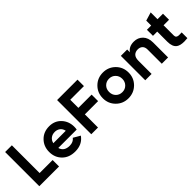

<svg xmlns="http://www.w3.org/2000/svg" viewBox="179 -1734 2781 2781"><g transform="rotate(-45 1569.5 -343.0)"><path d="M203.1 -131.8Q269.5 -131.8 469.7 -131.8Q469.7 -98.6 469.7 0Q369.1 0 65.4 0Q65.4 -174.8 65.4 -700.2Q99.6 -700.2 203.1 -700.2Q203.1 -557.6 203.1 -131.8Z M651.4 -197.3Q677.7 -102.5 792 -102.5Q866.2 -102.5 904.3 -153.3Q939.5 -132.8 1008.8 -92.8Q934.6 13.7 790 13.7Q666 13.7 591.8 -60.5Q516.6 -135.7 516.6 -250Q516.6 -363.3 590.8 -438.5Q664.1 -513.7 780.3 -513.7Q890.6 -513.7 961.9 -438.5Q1033.2 -362.3 1033.2 -250Q1033.2 -224.6 1028.3 -197.3Q902.3 -197.3 651.4 -197.3ZM649.4 -296.9Q712.9 -296.9 904.3 -296.9Q893.6 -347.7 859.4 -373Q824.2 -398.4 780.3 -398.4Q728.5 -398.4 694.3 -371.1Q660.2 -344.7 649.4 -296.9Z M1547.9 -568.4Q1477.5 -568.4 1267.6 -568.4Q1267.6 -526.4 1267.6 -402.3Q1335.9 -402.3 1539.1 -402.3Q1539.1 -369.1 1539.1 -269.5Q1471.7 -269.5 1267.6 -269.5Q1267.6 -202.1 1267.6 0Q1233.4 0 1129.9 0Q1129.9 -174.8 1129.9 -700.2Q1234.4 -700.2 1547.9 -700.2Q1547.9 -667 1547.9 -568.4Z M1879.9 13.7Q1768.6 13.7 1692.4 -62.5Q1616.2 -138.7 1616.2 -250Q1616.2 -361.3 1692.4 -437.5Q1768.6 -513.7 1879.9 -513.7Q1991.2 -513.7 2068.4 -437.5Q2144.5 -361.3 2144.5 -250Q2144.5 -138.7 2068.4 -62.5Q1991.2 13.7 1879.9 13.7ZM1879.9 -112.3Q1938.5 -112.3 1976.6 -151.4Q2015.6 -190.4 2015.6 -250Q2015.6 -309.6 1976.6 -348.6Q1938.5 -387.7 1879.9 -387.7Q1822.3 -387.7 1783.2 -348.6Q1745.1 -309.6 1745.1 -250Q1745.1 -190.4 1783.2 -151.4Q1822.3 -112.3 1879.9 -112.3Z M2513.7 -513.7Q2595.7 -513.7 2649.4 -459Q2703.1 -404.3 2703.1 -306.6Q2703.1 -205.1 2703.1 0Q2670.9 0 2574.2 0Q2574.2 -72.3 2574.2 -291Q2574.2 -340.8 2546.9 -367.2Q2519.5 -393.6 2474.6 -393.6Q2424.8 -393.6 2394.5 -363.3Q2365.2 -332 2365.2 -269.5Q2365.2 -179.7 2365.2 0Q2332 0 2235.4 0Q2235.4 -125 2235.4 -500Q2267.6 -500 2365.2 -500Q2365.2 -486.3 2365.2 -444.3Q2412.1 -513.7 2513.7 -513.7Z M3098.6 -376Q3070.3 -376 2986.3 -376Q2986.3 -324.2 2986.3 -168Q2986.3 -141.6 2999 -129.9Q3011.7 -118.2 3037.1 -116.2Q3061.5 -115.2 3098.6 -117.2Q3098.6 -78.1 3098.6 0Q3062.5 3.9 3032.2 3.9Q2951.2 3.9 2911.1 -25.4Q2856.4 -65.4 2856.4 -168Q2856.4 -237.3 2856.4 -376Q2835 -376 2769.5 -376Q2769.5 -407.2 2769.5 -500Q2792 -500 2856.4 -500Q2856.4 -525.4 2856.4 -600.6Q2888.7 -610.4 2986.3 -639.6Q2986.3 -605.5 2986.3 -500Q3013.7 -500 3098.6 -500Q3098.6 -468.8 3098.6 -376Z"/></g></svg>

Font: LeFont
Style: Regular
Weight: 700
Designer: Leryon MEDIA
Version: Version 1.0